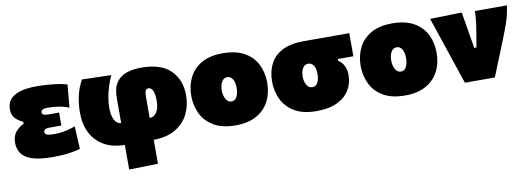

<svg xmlns="http://www.w3.org/2000/svg" viewBox="-57 -859 3841 1399"><g transform="rotate(-10 1863.5 -160.0)"><path d="M275.5 12Q176 12 120.8 -7Q65.5 -26 43.2 -59.8Q21 -93.5 21 -138Q21 -189.5 48.5 -220Q76 -250.5 106 -263V-279Q76.5 -291 51.2 -315.5Q26 -340 26 -385.5Q26 -424 47.2 -453.5Q68.5 -483 117.8 -499.8Q167 -516.5 250.5 -516.5Q290.5 -516.5 333 -513Q375.5 -509.5 412.5 -503.8Q449.5 -498 471 -490L456 -321.5Q410.5 -338.5 373.2 -343.5Q336 -348.5 302 -348.5Q270 -348.5 259.8 -340.8Q249.5 -333 249.5 -322.5Q249.5 -310 261.8 -304.8Q274 -299.5 291.5 -299.5H375V-203.5H284.5Q263 -203.5 253.8 -196.2Q244.5 -189 244.5 -179Q244.5 -163 260.2 -157Q276 -151 309 -151Q358.5 -151 402.8 -161Q447 -171 470 -180.5L478.5 -13Q450.5 -3.5 399 4.2Q347.5 12 275.5 12Z M806 198V16Q714.5 15 651.8 -21.5Q589 -58 556.8 -122.5Q524.5 -187 524.5 -271Q524.5 -333.5 537.5 -393.2Q550.5 -453 581 -508L797.5 -502Q781 -468.5 768.2 -427.8Q755.5 -387 748.2 -346.5Q741 -306 741 -273Q741 -211 759.2 -178.5Q777.5 -146 807.5 -146V-328.5Q807.5 -405.5 836.8 -446.5Q866 -487.5 914.5 -502.8Q963 -518 1021 -518Q1165.5 -518 1237 -448Q1308.5 -378 1308.5 -261.5Q1308.5 -187 1277.2 -124.2Q1246 -61.5 1182 -23.2Q1118 15 1020 16V193ZM1018.5 -296V-146Q1052 -146 1071.2 -177Q1090.5 -208 1090.5 -259.5Q1090.5 -360.5 1045.5 -360.5Q1031.5 -360.5 1025 -347Q1018.5 -333.5 1018.5 -296Z M1628.5 16Q1527.5 16 1465 -21.5Q1402.5 -59 1373.5 -120Q1344.5 -181 1344.5 -251Q1344.5 -326 1374.5 -386.5Q1404.5 -447 1466.2 -482.5Q1528 -518 1623.5 -518Q1721.5 -518 1784 -482.2Q1846.5 -446.5 1876.5 -386Q1906.5 -325.5 1906.5 -251Q1906.5 -174 1875.2 -113.8Q1844 -53.5 1782 -18.8Q1720 16 1628.5 16ZM1627.5 -161Q1654.5 -161 1667.5 -188Q1680.5 -215 1680.5 -251Q1680.5 -297 1664.8 -319Q1649 -341 1626.5 -341Q1599.5 -341 1585 -315.5Q1570.5 -290 1570.5 -251Q1570.5 -215 1585.5 -188Q1600.5 -161 1627.5 -161Z M2226.5 16Q2125.5 16 2063 -21.5Q2000.5 -59 1971.5 -120Q1942.5 -181 1942.5 -251Q1942.5 -326 1971.5 -382.5Q2000.5 -439 2062 -470.5Q2123.5 -502 2220.5 -502H2558V-331H2443V-318Q2473 -298.5 2486.5 -268.5Q2500 -238.5 2500 -203.5Q2500 -141.5 2469.8 -91.8Q2439.5 -42 2378.8 -13Q2318 16 2226.5 16ZM2225.5 -161Q2252.5 -161 2265.5 -187Q2278.5 -213 2278.5 -248Q2278.5 -292.5 2262.8 -313.8Q2247 -335 2224.5 -335Q2197.5 -335 2183 -310.5Q2168.5 -286 2168.5 -248Q2168.5 -213 2183.5 -187Q2198.5 -161 2225.5 -161Z M2882 16Q2781 16 2718.5 -21.5Q2656 -59 2627 -120Q2598 -181 2598 -251Q2598 -326 2628 -386.5Q2658 -447 2719.8 -482.5Q2781.5 -518 2877 -518Q2975 -518 3037.5 -482.2Q3100 -446.5 3130 -386Q3160 -325.5 3160 -251Q3160 -174 3128.8 -113.8Q3097.5 -53.5 3035.5 -18.8Q2973.5 16 2882 16ZM2881 -161Q2908 -161 2921 -188Q2934 -215 2934 -251Q2934 -297 2918.2 -319Q2902.5 -341 2880 -341Q2853 -341 2838.5 -315.5Q2824 -290 2824 -251Q2824 -215 2839 -188Q2854 -161 2881 -161Z M3325 0Q3309.5 -47 3293.2 -95Q3277 -143 3261 -190L3231 -279Q3212.5 -335 3193.8 -390.8Q3175 -446.5 3156 -502L3391 -508Q3398.5 -463.5 3408 -406.5Q3417.5 -349.5 3426 -298L3436 -238H3452L3467 -324Q3475 -368.5 3480.8 -413Q3486.5 -457.5 3487 -502H3724Q3715 -434 3695 -376.5Q3675 -319 3653 -264Q3626.5 -198 3599.2 -130.5Q3572 -63 3546.5 0Z"/></g></svg>

Font: Commissioner Black
Style: Regular
Weight: 900
Designer: Kostas Bartsokas
Foundry: Kostas Bartsokas
Version: Version 1.000; ttfautohint (v1.8.3)